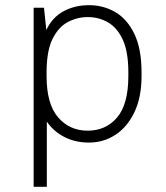

<svg xmlns="http://www.w3.org/2000/svg" viewBox="-20 -541 640 742"><path d="M110 181V-511H150L159 -425Q182 -474 225.5 -497.5Q269 -521 324 -521Q380 -521 426 -494Q472 -467 499.5 -409.5Q527 -352 527 -261V-247Q527 -165 499.5 -107.5Q472 -50 426 -20Q380 10 324 10Q270 10 228 -12Q186 -34 161 -71V181ZM319 -36Q389 -36 432.5 -87Q476 -138 476 -247V-261Q476 -341 454.5 -387.5Q433 -434 397.5 -454.5Q362 -475 319 -475Q279 -475 242.5 -456Q206 -437 183 -390.5Q160 -344 160 -261V-247Q160 -139 204.5 -87.5Q249 -36 319 -36Z"/></svg>

Font: Chivo Mono Thin
Style: Regular
Weight: 250
Designer: Hector Gatti
Foundry: Omnibus-Type
Version: Version 1.008